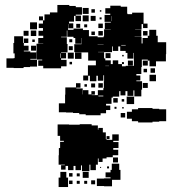

<svg xmlns="http://www.w3.org/2000/svg" viewBox="-20 -735 693 773"><path d="M75 -461H35V-462H6V-500H35V-501H39V-520H34V-562H37V-589H73V-562H76V-580H94V-562H76V-551H95V-531H76V-528H102V-495H129V-523H128V-498H102V-524H127V-559H154V-560H134V-582H154V-591H135V-611H153V-622H136V-640H153V-653H159V-677H181V-685H211V-715H259V-711H285V-706H310V-676H285V-672H306V-650H284V-671H278V-648H258V-641H275V-621H255V-638H254V-615H276V-620H314V-614H338V-589H373V-585H397V-589H399V-617H426V-618H402V-644H426V-647H401V-675H424V-680H404V-702H424V-712H466V-708H492V-680H494V-678H512V-684H558V-640H574V-622H556V-638H550V-616H524V-615H549V-587H522V-586H550V-560H574H554V-582H575V-591H581V-615H609V-591H615V-565H649V-517H648V-488H608V-468H582V-491H575V-471H555V-491H575V-495H551V-465H524H549V-437H529V-431H545V-411H529V-408H552V-374H549V-347H521V-371H517V-349H493V-368H485V-351H465V-368H460V-346H434V-342H429V-317H407V-310H424V-292H407V-279H385V-271H325V-275H299V-280H274V-282H246V-283H217V-319H242V-354H243V-383H286V-400H304V-382H287V-379H313V-355H314V-372H336V-355H348V-368H362V-354H349V-352H374V-372H396V-380H398V-408H399V-432H376H396V-410H374V-430H368V-408H342V-430H335V-411H315V-431H334V-472H366V-491H335V-524H308V-498H282V-524H308V-525H279V-557H308V-558V-582H307V-559H283V-582H276V-587H251V-612H249V-587H226V-585H249V-558H252V-524H226V-522H246V-500H226V-494H248V-468H226V-460H184H154V-470H134V-492H150V-495H129V-467H101V-465H75ZM337 -679H313V-703H337ZM362 -684H348V-698H362ZM388 -688H382V-694H388ZM337 -649H313V-673H337ZM365 -651H345V-671H365ZM430 -650V-670H429V-650ZM153 -653H137V-669H153ZM389 -657H381V-665H389ZM129 -617H101V-645H129ZM394 -622H376V-640H394ZM303 -623H287V-639H303ZM331 -625H319V-637H331ZM126 -590H104V-612H126ZM95 -591H75V-611H95ZM394 -592H376V-610H394ZM574 -592H556V-610H574ZM362 -594H348V-608H362ZM271 -565H259V-577H271ZM120 -566H110V-576H120ZM373 -556H397V-557H373ZM479 -477H471V-468H486V-470H519V-495V-522H517V-499H493V-522H486V-554H468V-552H486V-530H464V-548H456V-530H434V-548H431V-525H399V-500H404V-492H426V-477H434V-492H456V-477H471V-485H479ZM370 -531V-553V-531ZM125 -531H105V-551H125ZM273 -533H257V-549H273ZM375 -525H399V-526H375ZM277 -499H253V-523H277ZM425 -501H405V-521H425ZM224 -502V-520H222V-502ZM478 -508H472V-514H478ZM515 -471H495V-491H515ZM270 -476H260V-486H270ZM404 -469H419V-470H404ZM604 -442H586V-460H604ZM572 -444H558V-458H572ZM608 -408H582V-434H608ZM575 -381H555V-401H575ZM394 -382H376V-400H394ZM363 -383H347V-399H363ZM330 -386H320V-396H330ZM376 -347H396V-350H376ZM520 -316H490V-346H520ZM454 -322H436V-340H454ZM480 -326H470V-336H480ZM449 -297H441V-305H449ZM478 -298H472V-304H478ZM594 -242H536V-247H511V-257H491V-285H511V-295H536V-300H594V-297H621V-295H649V-247H621V-245H594ZM484 -262H466V-280H484ZM244 -52H226V-70H241V-72H216V-110H217V-139H222V-164H237V-168H222V-188H212V-234H258V-233H273H301V-235H349V-230H374V-213H376V-220H394V-202H387H406V-175H409V-187H421V-175H409V-172H432V-194H458V-168H436V-163H457V-139H436V-132H456V-110H434V-130V-102H409V-97H393V-83H377V-97H374V-72H340V-46H310V-69H306V-50H284V-67H276V-50H254V-67H244ZM455 -81H435V-101H455ZM431 15H399V14H370V-16H399V-17H425V-51H430V-76H460V-51H465V-11H431ZM366 -50H344V-72H366ZM419 -57H411V-65H419ZM387 -59H383V-63H387ZM254 18H216V-20H223V-43H247V-20H254ZM337 -19H313V-43H337ZM425 -21H405V-41H425ZM272 -24H258V-38H272ZM301 -25H289V-37H301ZM363 7H347V-9H363ZM272 6H258V-8H272ZM331 5H319V-7H331ZM301 5H289V-7H301Z"/></svg>

Font: Rubik Storm
Style: Regular
Weight: 400
Designer: Hubert and Fischer, NaN
Foundry: Hubert and Fischer, NaN
Version: Version 2.201